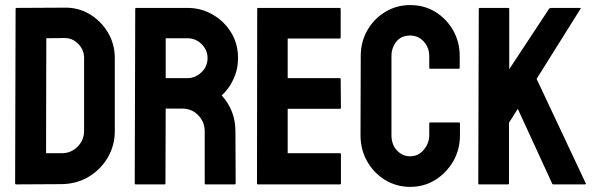

<svg xmlns="http://www.w3.org/2000/svg" viewBox="-20 -727 2335 757"><path d="M223.6 -1 44.4 0Q39.6 0 39.6 -4.9L41.5 -691.9Q41.5 -695.8 45.4 -695.8L232.4 -696.8Q288.1 -698.2 333 -671.4Q378.4 -644.5 405.5 -598.9Q432.6 -553.2 432.6 -498V-210.9Q432.6 -153.3 404.8 -105.5Q376.5 -58.1 329.6 -30Q282.7 -2 223.6 -1ZM232.4 -577.1 162.6 -576.2 161.6 -123H223.6Q260.7 -123 286.1 -148.9Q311.5 -174.8 311.5 -210.9V-499Q311.5 -530.8 288.1 -554.4Q264.6 -578.1 232.4 -577.1Z M628.4 0H515.1Q511.2 0 511.2 -4.9L513.2 -691.9Q513.2 -695.8 517.1 -695.8H719.2Q773.4 -695.8 818.8 -669.4Q864.3 -643.1 891.4 -598.6Q918.5 -554.2 918.5 -498Q918.5 -461.4 907.2 -431.6Q896 -401.9 881.1 -381.3Q866.2 -360.8 854 -351.1Q908.2 -291 908.2 -210L909.2 -4.9Q909.2 0 904.3 0H791Q787.1 0 787.1 -2.9V-210Q787.1 -246.1 761.7 -272.5Q736.3 -298.8 699.2 -298.8H633.3L632.3 -4.9Q632.3 0 628.4 0ZM719.2 -576.2H633.3V-418.9H719.2Q750 -418.9 774.2 -441.9Q798.3 -464.8 798.3 -498Q798.3 -529.8 774.9 -553Q751.5 -576.2 719.2 -576.2Z M1320.3 0H997.1Q993.2 0 993.2 -4.9L994.1 -691.9Q994.1 -695.8 998 -695.8H1319.3Q1323.2 -695.8 1323.2 -690.9V-579.1Q1323.2 -575.2 1319.3 -575.2H1114.3V-418.9H1319.3Q1323.2 -418.9 1323.2 -415L1324.2 -301.8Q1324.2 -297.9 1320.3 -297.9H1114.3V-123H1320.3Q1324.2 -123 1324.2 -118.2V-3.9Q1324.2 0 1320.3 0Z M1597.2 9.8Q1543 9.8 1498 -17.6Q1453.6 -44.9 1427.5 -91.1Q1401.4 -137.2 1401.4 -193.8L1402.3 -505.9Q1402.3 -561.5 1427.7 -606.4Q1453.1 -651.9 1497.8 -679.4Q1542.5 -707 1597.2 -707Q1652.8 -707 1696.3 -680.2Q1740.2 -653.3 1766.4 -607.7Q1792.5 -562 1792.5 -505.9V-460Q1792.5 -456.1 1788.6 -456.1H1676.3Q1672.4 -456.1 1672.4 -460V-505.9Q1672.4 -539.1 1650.9 -563Q1629.4 -586.9 1597.2 -586.9Q1561.5 -586.9 1542.5 -562.5Q1523.4 -538.1 1523.4 -505.9V-193.8Q1523.4 -157.2 1544.9 -134Q1566.4 -110.8 1597.2 -110.8Q1629.4 -110.8 1650.9 -136.5Q1672.4 -162.1 1672.4 -193.8V-240.2Q1672.4 -244.1 1676.3 -244.1H1789.6Q1793.5 -244.1 1793.5 -240.2V-193.8Q1793.5 -137.7 1767.1 -91.3Q1740.2 -45.4 1696.3 -17.8Q1652.3 9.8 1597.2 9.8Z M1982.9 0H1869.6Q1865.7 0 1865.7 -4.9L1867.7 -690.9Q1867.7 -695.8 1871.6 -695.8H1983.9Q1987.8 -695.8 1987.8 -690.9V-454.1L2144.5 -691.9Q2148.4 -695.8 2151.9 -695.8H2266.6Q2271 -695.8 2268.6 -691.9L2095.7 -416L2289.6 -3.9Q2292 0 2284.7 0H2162.6Q2157.7 0 2156.7 -3.9L2021.5 -297.9L1986.8 -243.2V-4.9Q1986.8 0 1982.9 0Z"/></svg>

Font: Bayon
Style: Regular
Weight: 400
Designer: Danh Hong
Version: Version 8.001; ttfautohint (v1.8.3)